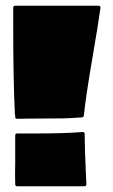

<svg xmlns="http://www.w3.org/2000/svg" viewBox="-20 -648 392 669"><path d="M268 -188Q275 -188 275 -181Q275 -156 276 -125.5Q277 -95 278.5 -62Q280 -29 281 -6Q281 1 274 1H40Q33 1 33 -6Q32 -43 33 -82Q33 -126 33 -154Q33 -165 33 -176Q33 -183 40 -183Q56 -183 105.5 -183Q155 -183 191 -184Q227 -185 268 -188ZM33 -628H323Q331 -628 330 -620Q323 -568 301.5 -443Q280 -318 272 -245Q272 -240 265 -239Q223 -236 198 -235.5Q173 -235 127 -235Q81 -235 40 -234Q33 -234 33 -240Q33 -242 33 -245Q33 -248 32 -249Q26 -364 26 -571V-621Q26 -628 33 -628Z"/></svg>

Font: Cubao Free 
Style: Regular
Weight: 400
Designer: Aaron Amar
Version: Version 001.001